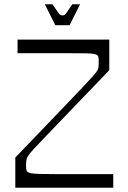

<svg xmlns="http://www.w3.org/2000/svg" viewBox="-20 -887 607 907"><path d="M52.3 0V-142.9Q78.9 -170.9 118.5 -211.8Q158.1 -252.7 202.6 -299.3Q247 -345.9 289.5 -390.1Q332 -434.4 365.3 -469.4Q398.6 -504.4 414.4 -522.1Q435.6 -545.1 441.9 -558.6Q445.6 -566.6 446 -576.3Q446.4 -586 446.4 -601.7Q446.4 -614.1 443.4 -621.3Q440.3 -628.4 427.5 -631.5Q414.7 -634.6 386.4 -635.1Q358.1 -635.6 307.7 -635.6Q279.9 -635.6 255.8 -635.6Q231.7 -635.6 205.6 -635.6Q179.4 -635.6 145.4 -635.6Q111.4 -635.6 62.9 -635.6V-700H496.3V-555.4Q469.7 -527.4 430.1 -486.5Q390.6 -445.6 346.7 -399.9Q302.9 -354.1 260.9 -310.4Q218.9 -266.6 186.6 -232.9Q154.3 -199.3 139.4 -183.3Q122.6 -164.3 114.6 -153.4Q106.7 -142.6 104.9 -131.5Q103 -120.4 103 -101.9Q103 -87.6 106.2 -80Q109.4 -72.4 123.2 -69.3Q137 -66.2 167.4 -65.3Q197.7 -64.4 253 -64.4Q289.9 -64.4 325.1 -64.4Q360.3 -64.4 405.4 -64.4Q450.6 -64.4 515 -64.4V0ZM241.3 -768 191.6 -866.9H227.9Q245.7 -840.6 253.5 -829.5Q261.3 -818.4 265.5 -816.4Q269.7 -814.3 275 -814.3Q281.3 -814.3 285 -816.4Q288.7 -818.4 296.4 -829.5Q304 -840.6 321.4 -866.9H358.4L308.7 -768Z"/></svg>

Font: Ojuju ExtraLight
Style: Regular
Weight: 200
Designer: Chisaokwu Joboson, Mirko Velimirovic
Foundry: Udi Foundry
Version: Version 1.000